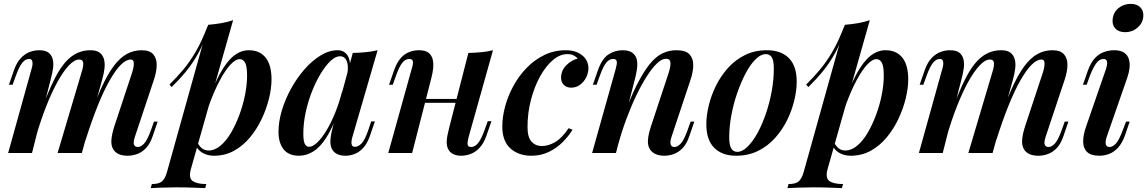

<svg xmlns="http://www.w3.org/2000/svg" viewBox="-20 -789 5915 990"><path d="M145 0H22L142 -431Q146 -443 147.5 -455Q149 -467 145.5 -476Q142 -485 130 -485Q111 -485 95 -465.5Q79 -446 62 -399L45 -352H26L52 -427Q66 -467 87.5 -489.5Q109 -512 133.5 -521Q158 -530 182 -530Q215 -530 231 -517Q247 -504 252 -483Q257 -462 253.5 -437.5Q250 -413 244 -390ZM400 -414Q406 -432 408.5 -447.5Q411 -463 407 -472.5Q403 -482 388 -482Q364 -482 335.5 -452Q307 -422 277 -368Q247 -314 218.5 -241.5Q190 -169 165 -83L180 -182Q224 -310 263.5 -386.5Q303 -463 347 -496.5Q391 -530 446 -530Q478 -530 494.5 -517Q511 -504 516.5 -482.5Q522 -461 518.5 -434Q515 -407 507 -379L402 0H277ZM661 -414Q670 -442 670 -462Q670 -482 654 -482Q630 -482 603 -455Q576 -428 545.5 -374.5Q515 -321 484 -244Q453 -167 421 -66L431 -145Q467 -256 500 -330Q533 -404 566 -448Q599 -492 634.5 -511Q670 -530 710 -530Q753 -530 771 -508Q789 -486 788 -452Q787 -418 774 -379L676 -85Q666 -55 671 -43Q676 -31 691 -31Q706 -31 722.5 -48Q739 -65 758 -117L774 -162H793L768 -89Q754 -47 732.5 -25Q711 -3 686.5 5.5Q662 14 639 14Q610 14 592 5.5Q574 -3 564 -19Q552 -39 554.5 -69Q557 -99 570 -139Z M1216 -484Q1194 -484 1167.5 -455Q1141 -426 1114 -375.5Q1087 -325 1063.5 -262Q1040 -199 1023 -130L1042 -234Q1077 -340 1112 -405Q1147 -470 1184 -500Q1221 -530 1263 -530Q1319 -530 1349.5 -492Q1380 -454 1380 -380Q1380 -334 1367 -281Q1354 -228 1329.5 -176Q1305 -124 1269 -80.5Q1233 -37 1186.5 -11.5Q1140 14 1083 14Q1051 14 1026 0Q1001 -14 989 -39L997 -56Q1009 -33 1023 -23Q1037 -13 1056 -13Q1087 -13 1116.5 -37.5Q1146 -62 1170.5 -103.5Q1195 -145 1214 -196Q1233 -247 1243.5 -300Q1254 -353 1254 -399Q1254 -447 1244 -465.5Q1234 -484 1216 -484ZM1053 -661Q1088 -664 1120.5 -669.5Q1153 -675 1182 -685L965 80Q951 128 973 144Q995 160 1044 160L1038 181Q1015 180 974 178.5Q933 177 888 177Q851 177 813 178.5Q775 180 757 181L763 160Q799 160 815 146.5Q831 133 841 98ZM854 -353Q892 -391 924.5 -429.5Q957 -468 988 -520.5Q1019 -573 1050 -653L1053 -637Q1032 -568 1003 -515.5Q974 -463 939.5 -421Q905 -379 865 -340Z M1574 -32Q1592 -32 1615 -53.5Q1638 -75 1662 -114Q1686 -153 1708 -207Q1730 -261 1746 -325L1725 -217Q1696 -132 1663.5 -81Q1631 -30 1595.5 -8Q1560 14 1522 14Q1468 14 1442 -19.5Q1416 -53 1416 -109Q1416 -161 1433 -218.5Q1450 -276 1480.5 -331.5Q1511 -387 1550 -431.5Q1589 -476 1633 -503Q1677 -530 1721 -530Q1755 -530 1773 -501.5Q1791 -473 1782 -415L1771 -409Q1778 -451 1767.5 -475Q1757 -499 1733 -499Q1710 -499 1684.5 -475Q1659 -451 1634 -410Q1609 -369 1588.5 -317Q1568 -265 1556 -209Q1544 -153 1544 -100Q1544 -63 1551.5 -47.5Q1559 -32 1574 -32ZM1799 -516Q1835 -517 1866.5 -520Q1898 -523 1927 -530L1798 -86Q1794 -74 1792.5 -61.5Q1791 -49 1794.5 -40.5Q1798 -32 1811 -32Q1827 -32 1844 -49Q1861 -66 1879 -118L1894 -163H1913L1888 -90Q1874 -49 1853 -26.5Q1832 -4 1808.5 5Q1785 14 1762 14Q1714 14 1694 -16Q1681 -38 1684 -70Q1687 -102 1697 -139Z M2111 -279H2381V-259H2111ZM2105 0H1982L2102 -431Q2106 -443 2108.5 -455.5Q2111 -468 2107.5 -476.5Q2104 -485 2090 -485Q2071 -485 2055 -466Q2039 -447 2022 -399L2005 -352H1986L2012 -427Q2026 -466 2045.5 -488.5Q2065 -511 2089.5 -520.5Q2114 -530 2139 -530Q2173 -530 2189.5 -517Q2206 -504 2211 -483Q2216 -462 2213.5 -437.5Q2211 -413 2205 -390ZM2397 -85Q2390 -60 2391 -45.5Q2392 -31 2409 -31Q2428 -31 2444.5 -50.5Q2461 -70 2478 -117L2495 -164H2514L2488 -89Q2474 -49 2452.5 -26.5Q2431 -4 2406.5 5Q2382 14 2358 14Q2334 14 2317 5.5Q2300 -3 2292 -18Q2282 -36 2283.5 -62Q2285 -88 2295 -126L2395 -516Q2431 -517 2463 -520Q2495 -523 2522 -530Z M2905 -510Q2867 -510 2830.5 -479Q2794 -448 2764.5 -394.5Q2735 -341 2717.5 -273.5Q2700 -206 2700 -134Q2700 -82 2720.5 -59Q2741 -36 2774 -36Q2807 -36 2842 -56Q2877 -76 2912 -128L2932 -120Q2912 -87 2881 -56Q2850 -25 2809.5 -5.5Q2769 14 2720 14Q2654 14 2612 -23.5Q2570 -61 2570 -137Q2570 -186 2584.5 -240Q2599 -294 2627 -345.5Q2655 -397 2695 -438.5Q2735 -480 2786 -505Q2837 -530 2898 -530Q2949 -530 2981.5 -504Q3014 -478 3014 -437Q3014 -413 3002.5 -390Q2991 -367 2971 -352Q2951 -337 2925 -337Q2902 -337 2887.5 -351Q2873 -365 2873 -388Q2873 -425 2899.5 -452Q2926 -479 2959 -487Q2950 -497 2937.5 -503.5Q2925 -510 2905 -510Z M3156 0H3033L3154 -431Q3158 -445 3160 -457Q3162 -469 3158.5 -477Q3155 -485 3141 -485Q3122 -485 3106.5 -466.5Q3091 -448 3073 -399L3056 -352H3037L3063 -427Q3084 -486 3117 -508Q3150 -530 3190 -530Q3223 -530 3240.5 -517Q3258 -504 3263 -483.5Q3268 -463 3265 -438.5Q3262 -414 3256 -390ZM3193 -182Q3230 -285 3264 -352Q3298 -419 3330 -458.5Q3362 -498 3396 -514Q3430 -530 3467 -530Q3516 -530 3535.5 -508.5Q3555 -487 3554.5 -452.5Q3554 -418 3541 -379L3443 -85Q3434 -58 3438 -44.5Q3442 -31 3458 -31Q3473 -31 3489.5 -48Q3506 -65 3525 -117L3541 -162H3560L3535 -89Q3521 -47 3499.5 -25Q3478 -3 3453.5 5.5Q3429 14 3405 14Q3379 14 3360.5 5.5Q3342 -3 3332 -18Q3319 -37 3321 -67Q3323 -97 3337 -139L3428 -414Q3433 -430 3436 -446.5Q3439 -463 3435 -474.5Q3431 -486 3414 -486Q3393 -486 3368 -462.5Q3343 -439 3316 -397Q3289 -355 3262 -299Q3235 -243 3210.5 -177.5Q3186 -112 3167 -42Z M3929 -510Q3903 -510 3876 -483.5Q3849 -457 3825 -411.5Q3801 -366 3781.5 -310Q3762 -254 3751 -194.5Q3740 -135 3740 -81Q3740 -41 3750.5 -23.5Q3761 -6 3782 -6Q3807 -6 3834 -32Q3861 -58 3885.5 -102.5Q3910 -147 3929 -202.5Q3948 -258 3959 -318Q3970 -378 3970 -435Q3970 -477 3959.5 -493.5Q3949 -510 3929 -510ZM3622 -148Q3622 -193 3634.5 -245Q3647 -297 3672 -347.5Q3697 -398 3734.5 -439.5Q3772 -481 3822 -505.5Q3872 -530 3935 -530Q4007 -530 4047.5 -489.5Q4088 -449 4088 -368Q4088 -323 4075.5 -271Q4063 -219 4038 -168.5Q4013 -118 3975.5 -76.5Q3938 -35 3888 -10.5Q3838 14 3775 14Q3703 14 3662.5 -27Q3622 -68 3622 -148Z M4499 -484Q4477 -484 4450.5 -455Q4424 -426 4397 -375.5Q4370 -325 4346.5 -262Q4323 -199 4306 -130L4325 -234Q4360 -340 4395 -405Q4430 -470 4467 -500Q4504 -530 4546 -530Q4602 -530 4632.5 -492Q4663 -454 4663 -380Q4663 -334 4650 -281Q4637 -228 4612.5 -176Q4588 -124 4552 -80.5Q4516 -37 4469.5 -11.5Q4423 14 4366 14Q4334 14 4309 0Q4284 -14 4272 -39L4280 -56Q4292 -33 4306 -23Q4320 -13 4339 -13Q4370 -13 4399.5 -37.5Q4429 -62 4453.5 -103.5Q4478 -145 4497 -196Q4516 -247 4526.5 -300Q4537 -353 4537 -399Q4537 -447 4527 -465.5Q4517 -484 4499 -484ZM4336 -661Q4371 -664 4403.5 -669.5Q4436 -675 4465 -685L4248 80Q4234 128 4256 144Q4278 160 4327 160L4321 181Q4298 180 4257 178.5Q4216 177 4171 177Q4134 177 4096 178.5Q4058 180 4040 181L4046 160Q4082 160 4098 146.5Q4114 133 4124 98ZM4137 -353Q4175 -391 4207.5 -429.5Q4240 -468 4271 -520.5Q4302 -573 4333 -653L4336 -637Q4315 -568 4286 -515.5Q4257 -463 4222.5 -421Q4188 -379 4148 -340Z M4841 0H4718L4838 -431Q4842 -443 4843.5 -455Q4845 -467 4841.5 -476Q4838 -485 4826 -485Q4807 -485 4791 -465.5Q4775 -446 4758 -399L4741 -352H4722L4748 -427Q4762 -467 4783.5 -489.5Q4805 -512 4829.5 -521Q4854 -530 4878 -530Q4911 -530 4927 -517Q4943 -504 4948 -483Q4953 -462 4949.5 -437.5Q4946 -413 4940 -390ZM5096 -414Q5102 -432 5104.5 -447.5Q5107 -463 5103 -472.5Q5099 -482 5084 -482Q5060 -482 5031.5 -452Q5003 -422 4973 -368Q4943 -314 4914.5 -241.5Q4886 -169 4861 -83L4876 -182Q4920 -310 4959.5 -386.5Q4999 -463 5043 -496.5Q5087 -530 5142 -530Q5174 -530 5190.5 -517Q5207 -504 5212.5 -482.5Q5218 -461 5214.5 -434Q5211 -407 5203 -379L5098 0H4973ZM5357 -414Q5366 -442 5366 -462Q5366 -482 5350 -482Q5326 -482 5299 -455Q5272 -428 5241.5 -374.5Q5211 -321 5180 -244Q5149 -167 5117 -66L5127 -145Q5163 -256 5196 -330Q5229 -404 5262 -448Q5295 -492 5330.5 -511Q5366 -530 5406 -530Q5449 -530 5467 -508Q5485 -486 5484 -452Q5483 -418 5470 -379L5372 -85Q5362 -55 5367 -43Q5372 -31 5387 -31Q5402 -31 5418.5 -48Q5435 -65 5454 -117L5470 -162H5489L5464 -89Q5450 -47 5428.5 -25Q5407 -3 5382.5 5.5Q5358 14 5335 14Q5306 14 5288 5.5Q5270 -3 5260 -19Q5248 -39 5250.5 -69Q5253 -99 5266 -139Z M5717 -688Q5720 -725 5747 -747Q5774 -769 5810 -769Q5843 -769 5860.5 -750.5Q5878 -732 5875 -703Q5872 -669 5845 -646Q5818 -623 5782 -623Q5749 -623 5731.5 -641.5Q5714 -660 5717 -688ZM5682 -431Q5700 -485 5670 -485Q5650 -485 5634 -464.5Q5618 -444 5600 -399L5583 -352H5564L5590 -427Q5605 -467 5626 -489.5Q5647 -512 5673 -521Q5699 -530 5724 -530Q5759 -530 5777 -517Q5795 -504 5801 -483Q5807 -462 5804 -437.5Q5801 -413 5793 -390L5687 -85Q5678 -58 5682 -44.5Q5686 -31 5701 -31Q5717 -31 5733.5 -48.5Q5750 -66 5769 -117L5786 -162H5805L5780 -89Q5765 -49 5744 -26.5Q5723 -4 5698 5Q5673 14 5649 14Q5605 14 5585 -5.5Q5565 -25 5565 -59.5Q5565 -94 5581 -139Z"/></svg>

Font: Playfair Display SemiBold
Style: Italic
Weight: 600
Italic angle: -14°
Designer: Claus Eggers Sørensen
Foundry: Claus Eggers Sørensen
Version: Version 1.203